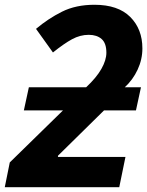

<svg xmlns="http://www.w3.org/2000/svg" viewBox="-43 -785 617 805"><path d="M-2 -104 221 -322H57L78 -419H318Q361 -459 382 -496Q403 -533 403 -564Q403 -604 383 -621.5Q363 -639 329 -639Q293 -639 259 -620.5Q225 -602 179 -565L108 -664Q159 -707 217 -736Q275 -765 353 -765Q452 -765 503 -714Q554 -663 554 -582Q554 -536 534 -493Q514 -450 480 -419H548L527 -322H393L200 -132V-127H483L457 0H-23Z"/></svg>

Font: BC Sans
Style: Bold Italic
Weight: 700
Italic angle: -12°
Designer: Monotype Design Team
Province of B.C.
Foundry: Monotype Imaging Inc.
Version: Version 2.000;GOOG;noto-source:20170915:90ef993387c0